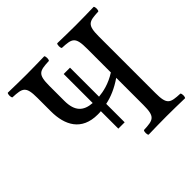

<svg xmlns="http://www.w3.org/2000/svg" viewBox="-165 -804 964 964"><g transform="rotate(-45 317.0 -322.5)"><path d="M325 -127V-258C365 -266 408 -284 453 -315V-122C453 -39 436 -34 366 -31C360 -25 360 -4 366 2C405 1 460 0 496 0C532 0 586 1 625 2C631 -4 631 -25 625 -31C555 -34 538 -39 538 -122V-523C538 -606 555 -611 625 -614C631 -620 631 -641 625 -647C587 -646 532 -645 495 -645C459 -645 404 -646 366 -647C360 -641 360 -620 366 -614C436 -611 453 -606 453 -523V-353C405 -322 358 -312 325 -309V-515H280V-309C220 -313 187 -343 187 -417V-523C187 -606 204 -611 274 -614C280 -620 280 -641 274 -647C235 -646 180 -645 144 -645C108 -645 55 -646 15 -647C9 -641 9 -620 15 -614C85 -611 102 -606 102 -523V-428C102 -329 143 -250 257 -250C265 -250 272 -250 280 -251V-127Z"/></g></svg>

Font: Libertinus Serif
Style: Regular
Weight: 400
Designer: Philipp H. Poll, Khaled Hosny
Foundry: Caleb Maclennan
Version: Version 7.050;RELEASE